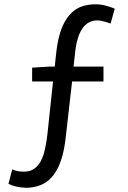

<svg xmlns="http://www.w3.org/2000/svg" viewBox="-20 -767 595 896"><path d="M515.6 -726.6 496.1 -657.2Q456.1 -671.9 432.6 -671.9Q347.7 -669.9 331.1 -526.4L323.2 -456.1H462.9V-386.7H316.4L286.1 -121.1Q265.6 60.5 167 97.7Q136.7 109.4 100.6 109.4Q51.8 107.4 19.5 90.8L37.1 23.4Q60.5 34.2 91.8 34.2Q158.2 34.2 183.6 -46.9Q194.3 -83 201.2 -139.6L227.5 -386.7H129.9V-451.2L207 -456.1H235.4L242.2 -518.6Q260.7 -696.3 357.4 -735.4Q388.7 -747.1 427.7 -747.1Q465.8 -747.1 515.6 -726.6Z"/></svg>

Font: Taipei Sans TC Beta
Style: Regular
Weight: 400
Designer: JT Foundry
Foundry: JT Foundry
Version: Version 1.000